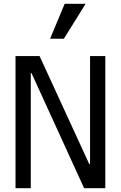

<svg xmlns="http://www.w3.org/2000/svg" viewBox="-20 -997 640 1017"><path d="M457 -700H537.8V0H425.6L147 -609.6H143V0H62.2V-700H189.6L453 -127.4H457ZM433.6 -977H322.6L245.4 -792H318.4Z"/></svg>

Font: CommitMonoV142 ExtLt
Style: Regular
Weight: 200
Monospace: yes
Designer: Eigil Nikolajsen
Foundry: Eigil Nikolajsen
Version: Version 1.142